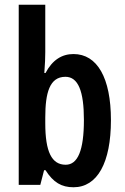

<svg xmlns="http://www.w3.org/2000/svg" viewBox="-20 -780 526 810"><path d="M171 -560V-760H59V0H150L166 -62H172C205 -10 240 10 290 10C391 10 448 -94 448 -273C448 -452 390 -552 290 -552C241 -552 201 -527 172 -472H167C170 -510 171 -539 171 -560ZM256 -456C310 -456 334 -395 334 -274C334 -145 308 -85 257 -85C198 -85 171 -140 171 -260V-284C171 -388 189 -456 256 -456Z"/></svg>

Font: Noto Sans Myanmar ExtraCondensed SemiBold
Style: Regular
Weight: 600
Width: 2
Designer: Monotype Design Team
Foundry: Monotype Imaging Inc.
Version: Version 2.107